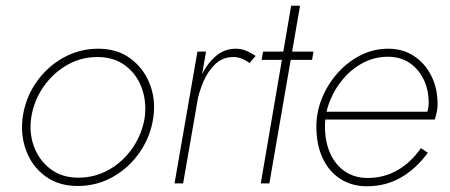

<svg xmlns="http://www.w3.org/2000/svg" viewBox="-20 -640 1572 670"><path d="M59 -230Q51 -167 72 -112.5Q93 -58 139 -24.5Q185 9 251 9Q318 9 374.5 -23Q431 -55 468.5 -110Q506 -165 515 -230Q524 -293 502.5 -347.5Q481 -402 435 -436Q389 -470 323 -470Q256 -470 199 -437.5Q142 -405 105 -350.5Q68 -296 59 -230ZM89 -230Q98 -288 131 -336Q164 -384 213 -412.5Q262 -441 320 -441Q378 -441 417.5 -411Q457 -381 474.5 -333.5Q492 -286 485 -230Q476 -173 443.5 -125Q411 -77 361.5 -48.5Q312 -20 253 -20Q196 -20 156.5 -50Q117 -80 99 -127.5Q81 -175 89 -230Z M699 -460H669L589 0H619ZM851 -420 872 -445Q857 -455 841 -462Q825 -469 807 -470Q763 -471 731.5 -443Q700 -415 680.5 -371Q661 -327 652 -281H667Q674 -318 690 -355.5Q706 -393 732.5 -417.5Q759 -442 798 -441Q813 -440 826 -434.5Q839 -429 851 -420Z M898 -460 893 -431H1069L1074 -460ZM996 -620 890 0H920L1027 -620Z M1260 10Q1326 10 1379 -20.5Q1432 -51 1473 -107L1449 -123Q1414 -73 1367 -46Q1320 -19 1263 -19Q1217 -19 1183.5 -42Q1150 -65 1132 -105.5Q1114 -146 1114 -199Q1114 -245 1131.5 -288.5Q1149 -332 1179.5 -367Q1210 -402 1249.5 -422Q1289 -442 1333 -442Q1377 -442 1408.5 -421Q1440 -400 1458 -363.5Q1476 -327 1476 -281Q1476 -266 1472 -252.5Q1468 -239 1463 -230L1477 -250H1107V-223H1497Q1501 -234 1504 -248.5Q1507 -263 1507 -276Q1507 -332 1485 -375.5Q1463 -419 1424.5 -444.5Q1386 -470 1335 -470Q1284 -470 1239 -447.5Q1194 -425 1159 -386Q1124 -347 1104 -298.5Q1084 -250 1084 -198Q1084 -135 1106 -88Q1128 -41 1168 -15.5Q1208 10 1260 10Z"/></svg>

Font: Jost ExtraLight
Style: Italic
Weight: 250
Italic angle: -5°
Version: Version 3.710